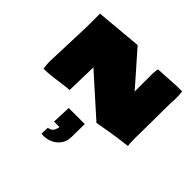

<svg xmlns="http://www.w3.org/2000/svg" viewBox="-266 -986 1688 1688"><g transform="rotate(45 578.0 -142.5)"><path d="M748 22 384.3 -304.2Q382.3 -221.2 380.9 -168.2Q379.4 -115.2 378.7 -84.7Q377.9 -54.2 377.7 -40.3Q377.4 -26.4 377.4 -21V-15.6Q340.8 -13.2 291 -5.9Q241.2 1.5 187 7.8Q132.8 14.2 82.5 14.2Q79.6 -4.4 77.4 -24.4Q75.2 -44.4 75.2 -66.9Q79.1 -173.3 83.3 -292Q87.4 -410.6 91.3 -525.9V-679.2L520.5 -717.8Q525.4 -712.4 547.1 -687.5Q568.8 -662.6 600.8 -626.5Q632.8 -590.3 668.2 -550Q703.6 -509.8 736.1 -472.7Q768.6 -435.5 791 -409.7V-624.5Q792 -644.5 793.2 -661.6Q794.4 -678.7 798.8 -693.4L1011.2 -705.6Q1029.3 -706.1 1048.1 -706.3Q1066.9 -706.5 1085 -706.5Q1087.4 -688.5 1088.9 -668Q1090.3 -647.5 1090.3 -624Q1087.9 -595.7 1086.9 -550Q1085.9 -504.4 1085.9 -467.8Q1085.9 -413.1 1085.4 -347.2Q1085 -281.2 1084 -222.2L1082.5 -111.8V-111.3Q1082.5 -89.8 1083.5 -69.3Q1084.5 -48.8 1088.4 -30.3Q1072.3 -27.3 1052.5 -25.4Q1032.7 -23.4 998.3 -18.8Q963.9 -14.2 904.1 -4.9Q844.2 4.4 748 22ZM502.4 433.1Q484.9 433.1 472.7 429.7L476.6 355Q512.2 350.1 526.6 327.6Q541 305.2 544.4 277.8H476.6L483.4 102.1H683.1L681.2 262.7Q680.7 309.1 662.6 341.6Q644.5 374 616.9 394.3Q589.4 414.6 558.8 423.8Q528.3 433.1 502.4 433.1Z"/></g></svg>

Font: Seymour One
Style: Regular
Weight: 400
Designer: Vernon Adams
Foundry: Vernon Adams
Version: Version 1.100; ttfautohint (v1.8.4.7-5d5b);gftools[0.9.33]